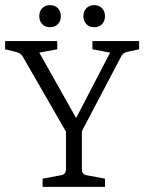

<svg xmlns="http://www.w3.org/2000/svg" viewBox="-20 -728 569 748"><path d="M248 -196 69 -507Q62 -520 45 -525L0 -536V-568H203V-536L133 -523L289 -246H265L409 -523L340 -536V-568H522V-536L476 -526Q468 -524 462 -520Q456 -516 452 -508L288 -196ZM146 0V-32L216 -45Q237 -48 237 -68V-223H299V-68Q299 -48 319 -45L389 -32V0ZM217 -665Q217 -646 205.5 -634Q194 -622 175 -622Q156 -622 144.5 -634Q133 -646 133 -665Q133 -684 144.5 -696Q156 -708 175 -708Q194 -708 205.5 -696Q217 -684 217 -665ZM389 -665Q389 -646 377.5 -634Q366 -622 347 -622Q328 -622 316.5 -634Q305 -646 305 -665Q305 -684 316.5 -696Q328 -708 347 -708Q366 -708 377.5 -696Q389 -684 389 -665Z"/></svg>

Font: Rasa Light
Style: Regular
Weight: 300
Designer: Anna Giedrys (Yrsa+Rasa design), David Brezina (Yrsa art-direction, Rasa art-direction, design)
Foundry: Rosetta Type Foundry
Version: Version 2.004